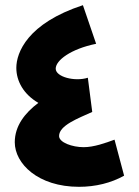

<svg xmlns="http://www.w3.org/2000/svg" viewBox="-20 -715 535 741"><path d="M422 -176C387 -163 342 -147 303 -147C259 -147 208 -165 208 -190C208 -231 281 -258 336 -283L319 -415C269 -399 195 -418 195 -450C195 -482 253 -526 351 -546L300 -695C86 -625 43 -512 43 -453C43 -402 71 -351 128 -318C76 -279 37 -229 37 -166C37 -84 126 6 285 6C349 6 409 -9 459 -37Z"/></svg>

Font: Noto Sans Arabic ExtCond Blk
Style: Regular
Weight: 900
Width: 2
Designer: Monotype Design Team, Nadine Chahine, Nizar Qandah and Khaled Hosny
Foundry: Monotype Imaging Inc.
Version: Version 2.012